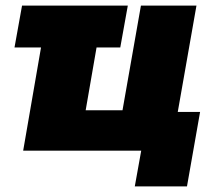

<svg xmlns="http://www.w3.org/2000/svg" viewBox="-20 -540 771 688"><path d="M32 -370H127L63 0H486L463 128H650L697 -139H617L684 -520H485L419 -145H287L326 -370H411L438 -520H59Z"/></svg>

Font: Fixel Display Black
Style: Italic
Weight: 900
Italic angle: -10°
Designer: AlfaBravo + MacPaw
Foundry: Kyrylo Tkachov, Marchela Mozhyna, Serhii Makarenko, Maria Weinstein, Zakhar Kryvoshyya
Version: Version 1.210;Glyphs 3.2 (3217)